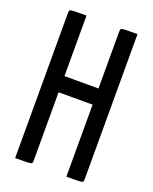

<svg xmlns="http://www.w3.org/2000/svg" viewBox="-133 -775 676 849"><g transform="rotate(20 205.0 -350.0)"><path d="M285 0V-339H125V-16Q125 -7 121.5 -4Q118 -1 98 -0.5Q78 0 44 0V-684Q44 -693 47.5 -696Q51 -699 71 -699.5Q91 -700 125 -700V-415H285V-684Q285 -693 288.5 -696Q292 -699 311.5 -699.5Q331 -700 365 -700V-16Q365 -7 361.5 -4Q358 -1 338.5 -0.5Q319 0 285 0Z"/></g></svg>

Font: Yanone Kaffeesatz
Style: Regular
Weight: 400
Designer: Yanone (Cyrillic: Daniel Pouzeot & Huerta Tipografica)
Foundry: Yanone
Version: Version 1.100;PS 001.100;hotconv 1.0.70;makeotf.lib2.5.58329